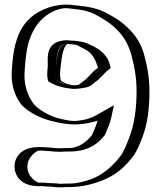

<svg xmlns="http://www.w3.org/2000/svg" viewBox="-20 -750 688 821"><path d="M295 -385C265 -388 243 -392 220 -408C219 -411 218 -415 218 -418C217 -423 217 -429 217 -434C217 -443 218 -452 219 -461C223 -498 222 -562 263 -562C264 -563 266 -563 268 -562C291 -560 319 -560 336 -550C378 -532 405 -511 418 -463C405 -454 395 -443 384 -431L368 -415C362 -410 356 -405 351 -402C345 -398 335 -389 327 -389C318 -387 305 -385 295 -385ZM191 -119C204 -119 221 -116 237 -116C249 -117 262 -117 275 -117C334 -117 368 -143 394 -176L400 -188C407 -206 416 -228 421 -249C393 -233 363 -225 325 -220C283 -214 244 -223 209 -232C167 -243 110 -273 86 -307C63 -341 47 -383 50 -440C52 -482 56 -530 66 -566C89 -644 132 -696 207 -721C232 -728 257 -733 286 -728L308 -726C346 -723 380 -715 409 -701C438 -685 465 -672 488 -651C527 -619 558 -579 575 -523C588 -475 599 -423 599 -361C599 -286 591 -221 570 -166C557 -132 547 -103 527 -76C492 -32 452 4 396 26C362 39 323 50 275 50C264 50 253 50 242 51C224 51 208 48 194 48C184 48 175 47 166 46H145C100 46 62 7 62 -38C62 -83 100 -121 145 -121H157C168 -121 179 -120 188 -119ZM261 -577C204 -573 207 -490 204 -463C203 -453 202 -443 202 -434C202 -419 204 -408 208 -398C235 -380 261 -373 294 -370H295C307 -370 320 -372 329 -374C345 -375 356 -387 359 -389C365 -393 372 -398 378 -404L395 -421C407 -434 415 -444 426 -451L435 -457L432 -467C427 -485 421 -501 411 -514C393 -540 367 -552 343 -563C318 -578 285 -577 261 -577ZM275 -102C340 -102 379 -133 407 -168L414 -182C421 -200 431 -222 436 -246L443 -279L414 -262C387 -247 361 -239 323 -235C284 -230 248 -238 213 -247C173 -257 118 -286 98 -315C77 -347 63 -386 65 -439C67 -480 71 -528 80 -562C102 -636 141 -683 211 -707C236 -714 258 -717 284 -713L307 -711C344 -708 376 -700 402 -688C432 -672 457 -659 478 -640C516 -609 545 -572 561 -519C574 -472 584 -421 584 -361C584 -287 576 -224 556 -171C543 -137 533 -109 515 -85C482 -42 444 -9 391 12C358 24 320 35 275 35C264 35 252 35 242 36C224 36 210 33 194 33C184 33 175 32 167 31H145C108 31 77 0 77 -37C77 -74 108 -106 145 -106H157C168 -106 178 -105 187 -104H191C202 -104 219 -101 237 -101C249 -102 262 -102 275 -102ZM261 -577C285 -577 319 -577 343 -563C367 -552 393 -540 411 -514C421 -501 427 -485 432 -467L435 -457L426 -451C415 -444 407 -434 395 -421L378 -404C372 -398 365 -393 359 -389C356 -387 345 -375 329 -374C320 -372 307 -370 295 -370H294C261 -373 235 -380 208 -398C204 -408 202 -419 202 -434C202 -443 203 -453 204 -463C207 -490 204 -573 261 -577ZM157 -106H145C108 -106 77 -74 77 -37C77 0 108 31 145 31H167C175 32 184 33 194 33C210 33 224 36 242 36C252 35 264 35 275 35C320 35 358 24 391 12C444 -9 482 -42 515 -85C533 -109 543 -137 556 -171C576 -224 584 -287 584 -361C584 -421 574 -472 561 -519C545 -572 516 -609 478 -640C457 -659 432 -672 402 -688C376 -700 344 -708 307 -711L284 -713C258 -717 236 -714 211 -707C141 -683 102 -636 80 -562C71 -528 67 -480 65 -439C63 -386 77 -347 98 -315C118 -286 173 -257 213 -247C248 -238 284 -230 323 -235C361 -239 387 -247 414 -262L443 -279L436 -246C431 -222 421 -200 414 -182L407 -168C379 -133 340 -102 275 -102C262 -102 249 -102 237 -101C219 -101 202 -104 191 -104H187C178 -105 168 -106 157 -106ZM270 -562C224 -566 224 -500 219 -461C218 -452 217 -443 217 -434C217 -423 218 -416 220 -408C243 -394 266 -388 295 -385C305 -385 317 -387 326 -389C338 -391 342 -396 351 -402C356 -405 361 -409 368 -415L384 -431C395 -444 403 -453 418 -463C413 -481 407 -495 399 -505C384 -528 361 -539 337 -550C318 -559 294 -560 270 -562ZM275 50C323 50 362 39 396 26C452 4 492 -32 527 -76C547 -103 557 -132 570 -166C591 -221 599 -286 599 -361C599 -423 588 -475 575 -523C558 -579 527 -618 488 -651C464 -673 439 -685 409 -701C382 -716 346 -723 308 -726L286 -728C256 -733 233 -728 207 -721C132 -696 89 -644 66 -566C56 -529 52 -482 50 -440C47 -383 63 -341 86 -307C110 -273 167 -243 209 -232C244 -223 283 -214 325 -220C363 -225 393 -233 421 -249C416 -227 407 -205 400 -188L394 -176C367 -143 334 -117 275 -117C262 -117 248 -117 237 -116C220 -116 205 -119 191 -119H188C177 -120 169 -121 157 -121H145C100 -121 62 -82 62 -37C62 8 100 46 145 46H166C176 47 184 48 194 48C209 48 222 51 241 51H242C252 50 264 50 275 50ZM337 -374C371 -379 379 -393 380 -394C387 -399 393 -403 400 -409L416 -425C431 -441 439 -449 454 -459C448 -479 444 -496 432 -510C415 -534 388 -549 363 -560C333 -576 293 -575 276 -577C263 -579 252 -577 252 -577C167 -568 187 -489 184 -462C183 -453 182 -443 182 -434C182 -422 183 -411 187 -402C217 -382 251 -374 291 -370H295C313 -370 331 -373 337 -374ZM275 -102C363 -102 402 -140 428 -172L434 -185C441 -203 451 -225 456 -248L467 -300L393 -258C368 -244 348 -238 315 -234C288 -230 263 -236 227 -245C195 -253 141 -281 120 -311C98 -344 82 -385 85 -440C87 -482 92 -529 101 -564C123 -641 166 -688 227 -709C251 -716 261 -716 276 -714L301 -711C333 -708 358 -702 382 -691C457 -652 514 -608 540 -521C553 -474 564 -422 564 -361C564 -287 555 -222 535 -168C522 -134 512 -106 494 -81C460 -38 421 -4 373 15C340 27 309 35 275 35C263 35 250 35 240 36C230 36 218 33 194 33C185 33 179 32 172 31H145C138 30 97 7 97 -37C97 -81 138 -105 145 -106H157C168 -106 174 -105 182 -104H191C193 -104 211 -101 237 -101H239C250 -102 262 -102 275 -102ZM268 -562C295 -560 304 -560 315 -554C339 -540 359 -536 377 -510C386 -497 393 -480 399 -460C384 -450 374 -439 362 -426L346 -410C340 -405 335 -401 330 -398C323 -393 321 -390 317 -388C311 -387 301 -385 297 -385C275 -388 261 -392 241 -404C238 -413 237 -421 237 -434C237 -443 238 -453 239 -462C242 -487 247 -549 268 -562ZM157 -121H145C66 -121 42 -73 42 -38C42 -3 66 46 145 46H162C173 47 182 48 194 48C200 48 214 51 241 51H244C253 50 264 50 275 50C334 50 379 36 414 23C476 -1 514 -36 548 -80C567 -106 578 -135 591 -169C611 -223 619 -287 619 -361C619 -422 608 -474 595 -521C579 -575 549 -613 510 -646C486 -667 460 -681 430 -697C400 -713 358 -722 314 -726L294 -728C253 -734 218 -727 191 -719C70 -678 37 -587 30 -440C28 -385 43 -344 65 -311C88 -278 145 -247 195 -234C231 -225 278 -213 333 -220C357 -223 379 -228 397 -234C392 -215 385 -200 379 -185L373 -172C344 -136 310 -117 275 -117C261 -117 247 -117 235 -116C218 -116 180 -121 157 -121Z"/></svg>

Font: Blanket
Style: Black
Weight: 900
Foundry: Cannot Into Space Fonts
Version: Version 0.9